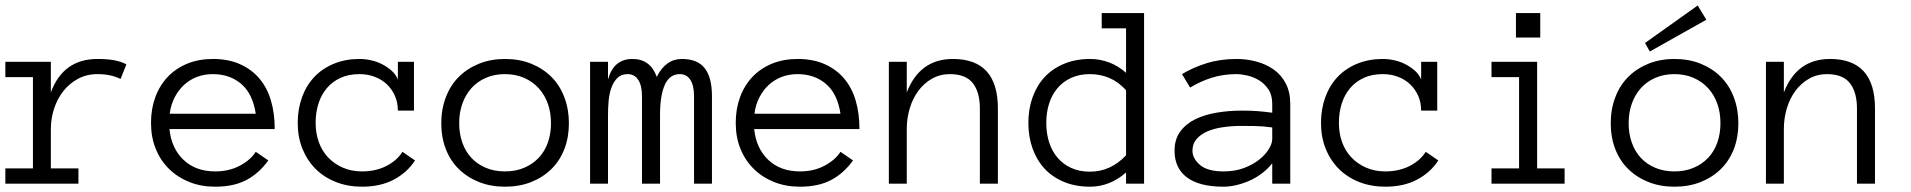

<svg xmlns="http://www.w3.org/2000/svg" viewBox="-20 -686 7137 717"><path d="M430.2 -391.1Q394 -409.2 344.2 -409.2Q303.2 -409.2 271 -391.6Q238.8 -374 216.3 -345.5Q193.8 -316.9 181.9 -280Q169.9 -243.2 169.9 -204.1V-57.1H272.9V0H0V-57.1H103V-397.9H0V-455.1H169.9V-340.8Q215.8 -465.8 344.2 -465.8Q378.9 -465.8 404.5 -461.4Q430.2 -457 452.1 -445.8Z M612.8 -204.1Q620.1 -131.8 665.5 -88.9Q710.9 -45.9 783.7 -45.9Q835 -45.9 875 -66.9Q915 -87.9 935.1 -119.1L981.9 -86.9Q947.8 -39.1 900.4 -13.9Q853 11.2 783.7 11.2Q731 11.2 687 -6.3Q643.1 -23.9 611.1 -55.4Q579.1 -86.9 561.5 -130.4Q543.9 -173.8 543.9 -227.1Q543.9 -278.8 559.8 -322.5Q575.7 -366.2 605.7 -398.2Q635.7 -430.2 678.7 -448Q721.7 -465.8 774.9 -465.8Q833 -465.8 876.5 -446.3Q919.9 -426.8 949 -392.3Q978 -357.9 991.9 -310.1Q1005.9 -262.2 1005.9 -204.1ZM935.1 -261.2Q923.8 -335.9 880.9 -372.6Q837.9 -409.2 774.9 -409.2Q742.7 -409.2 715.3 -398.7Q688 -388.2 667 -368.7Q646 -349.1 631.8 -321.5Q617.7 -293.9 613.8 -261.2Z M1529.8 -86.9Q1501 -42 1450.9 -15.4Q1400.9 11.2 1332 11.2Q1278.8 11.2 1234.4 -6.3Q1189.9 -23.9 1158.4 -55.4Q1127 -86.9 1109.4 -130.4Q1091.8 -173.8 1091.8 -227.1Q1091.8 -278.8 1107.9 -323Q1124 -367.2 1153.8 -398.7Q1183.6 -430.2 1226.8 -448Q1270 -465.8 1322.8 -465.8Q1343.8 -465.8 1365.7 -460.9Q1387.7 -456.1 1407.2 -446Q1426.8 -436 1442.4 -422.1Q1458 -408.2 1465.8 -389.2V-455.1H1525.9V-272.9H1465.8Q1465.8 -303.2 1454.8 -328.1Q1443.8 -353 1424.8 -371.1Q1405.8 -389.2 1379.4 -399.2Q1353 -409.2 1322.8 -409.2Q1281.7 -409.2 1251.2 -395Q1220.7 -380.9 1200.2 -356.4Q1179.7 -332 1169.2 -299.1Q1158.7 -266.1 1158.7 -227.1Q1158.7 -188 1170.7 -155Q1182.6 -122.1 1205.3 -98.1Q1228 -74.2 1260 -60.1Q1292 -45.9 1332 -45.9Q1382.8 -45.9 1422.4 -65.9Q1461.9 -85.9 1482.9 -119.1Z M2104.5 -226.1Q2104.5 -172.9 2087.6 -129.4Q2070.8 -85.9 2039.3 -54.9Q2007.8 -23.9 1963.9 -6.3Q1919.9 11.2 1865.7 11.2Q1812.5 11.2 1768.6 -6.3Q1724.6 -23.9 1693.1 -54.9Q1661.6 -85.9 1644.8 -129.4Q1627.9 -172.9 1627.9 -226.1Q1627.9 -277.8 1644.8 -322.5Q1661.6 -367.2 1693.1 -398.7Q1724.6 -430.2 1768.6 -448Q1812.5 -465.8 1865.7 -465.8Q1919.9 -465.8 1963.9 -448Q2007.8 -430.2 2039.3 -398.7Q2070.8 -367.2 2087.6 -322.5Q2104.5 -277.8 2104.5 -226.1ZM2037.6 -226.1Q2037.6 -265.1 2026.1 -298.1Q2014.6 -331.1 1992.2 -356Q1969.7 -380.9 1937.7 -395Q1905.8 -409.2 1865.7 -409.2Q1825.7 -409.2 1793.7 -395Q1761.7 -380.9 1739.7 -356Q1717.8 -331.1 1706.3 -298.1Q1694.8 -265.1 1694.8 -226.1Q1694.8 -187 1706.3 -154.1Q1717.8 -121.1 1739.7 -97.2Q1761.7 -73.2 1793.7 -59.6Q1825.7 -45.9 1865.7 -45.9Q1905.8 -45.9 1937.7 -59.6Q1969.7 -73.2 1992.2 -97.2Q2014.6 -121.1 2026.1 -154.1Q2037.6 -187 2037.6 -226.1Z M2638.7 0H2571.8V-327.1Q2571.8 -366.2 2558.1 -387.7Q2544.4 -409.2 2518.6 -409.2Q2480.5 -409.2 2462.6 -369.1Q2444.8 -329.1 2444.8 -256.8V0H2377.4V-327.1Q2377.4 -366.2 2363.5 -387.7Q2349.6 -409.2 2323.7 -409.2Q2299.8 -409.2 2285.6 -395Q2271.5 -380.9 2263.4 -358.9Q2255.4 -336.9 2252.9 -310.1Q2250.5 -283.2 2250.5 -256.8V0H2183.6V-455.1H2250.5V-389.2Q2271.5 -465.8 2341.8 -465.8Q2408.7 -465.8 2432.6 -398.9Q2465.8 -465.8 2526.4 -465.8Q2584.5 -465.8 2611.6 -431.4Q2638.7 -397 2638.7 -327.1Z M2796.4 -204.1Q2803.7 -131.8 2849.1 -88.9Q2894.5 -45.9 2967.3 -45.9Q3018.6 -45.9 3058.6 -66.9Q3098.6 -87.9 3118.7 -119.1L3165.5 -86.9Q3131.3 -39.1 3084 -13.9Q3036.6 11.2 2967.3 11.2Q2914.6 11.2 2870.6 -6.3Q2826.7 -23.9 2794.7 -55.4Q2762.7 -86.9 2745.1 -130.4Q2727.5 -173.8 2727.5 -227.1Q2727.5 -278.8 2743.4 -322.5Q2759.3 -366.2 2789.3 -398.2Q2819.3 -430.2 2862.3 -448Q2905.3 -465.8 2958.5 -465.8Q3016.6 -465.8 3060.1 -446.3Q3103.5 -426.8 3132.6 -392.3Q3161.6 -357.9 3175.5 -310.1Q3189.5 -262.2 3189.5 -204.1ZM3118.7 -261.2Q3107.4 -335.9 3064.5 -372.6Q3021.5 -409.2 2958.5 -409.2Q2926.3 -409.2 2898.9 -398.7Q2871.6 -388.2 2850.6 -368.7Q2829.6 -349.1 2815.4 -321.5Q2801.3 -293.9 2797.4 -261.2Z M3706.5 0H3639.2V-280.8Q3639.2 -341.8 3612.8 -375.5Q3586.4 -409.2 3527.3 -409.2Q3490.2 -409.2 3460.2 -392.1Q3430.2 -375 3409.2 -346.4Q3388.2 -317.9 3377.2 -281Q3366.2 -244.1 3366.2 -204.1V0H3299.3V-455.1H3366.2V-340.8Q3414.6 -465.8 3538.6 -465.8Q3706.5 -465.8 3706.5 -280.8Z M4252.4 0H4185.1V-42Q4156.2 -16.1 4121.8 -2.4Q4087.4 11.2 4051.3 11.2Q3997.1 11.2 3954.1 -6.3Q3911.1 -23.9 3881.6 -55.4Q3852.1 -86.9 3836.2 -130.9Q3820.3 -174.8 3820.3 -227.1Q3820.3 -278.8 3836.2 -323Q3852.1 -367.2 3881.6 -398.7Q3911.1 -430.2 3954.1 -448Q3997.1 -465.8 4051.3 -465.8Q4087.4 -465.8 4121.8 -452.9Q4156.2 -439.9 4185.1 -414.1V-580.1H4094.2V-637.2H4252.4ZM4185.1 -349.1Q4156.2 -380.9 4122.3 -395Q4088.4 -409.2 4050.3 -409.2Q4010.3 -409.2 3979.7 -395Q3949.2 -380.9 3928.7 -356.4Q3908.2 -332 3897.7 -299.1Q3887.2 -266.1 3887.2 -227.1Q3887.2 -188 3897.7 -155Q3908.2 -122.1 3928.7 -97.7Q3949.2 -73.2 3979.7 -59.1Q4010.3 -44.9 4050.3 -44.9Q4127.4 -44.9 4185.1 -106Z M4366.2 -123Q4366.2 -166 4387.7 -195.1Q4409.2 -224.1 4444.1 -241Q4479 -257.8 4524.2 -265.4Q4569.3 -272.9 4616.2 -272.9Q4634.3 -272.9 4648.7 -272.5Q4663.1 -272 4676 -271Q4689 -270 4702.1 -268.6Q4715.3 -267.1 4731 -265.1V-297.9Q4731 -331.1 4716.6 -352.5Q4702.1 -374 4681.2 -386.5Q4660.2 -398.9 4637.2 -404.1Q4614.3 -409.2 4598.1 -409.2Q4547.4 -409.2 4504.4 -395.5Q4461.4 -381.8 4424.3 -358.9L4394 -409.2Q4435.1 -434.1 4486.1 -450Q4537.1 -465.8 4598.1 -465.8Q4635.3 -465.8 4671.1 -456.3Q4707 -446.8 4735.6 -427Q4764.2 -407.2 4781.2 -375Q4798.3 -342.8 4798.3 -297.9V0H4731V-76.2Q4713.4 -54.2 4691.2 -37.6Q4668.9 -21 4644.5 -10.5Q4620.1 0 4595.7 5.6Q4571.3 11.2 4549.3 11.2Q4459 11.2 4412.6 -23.4Q4366.2 -58.1 4366.2 -123ZM4549.3 -45.9Q4591.3 -45.9 4624.8 -58.3Q4658.2 -70.8 4681.6 -89.4Q4705.1 -107.9 4718 -128.9Q4731 -149.9 4731 -167V-210Q4698.2 -214.8 4668.2 -215.3Q4638.2 -215.8 4616.2 -215.8Q4580.1 -215.8 4546.6 -210.9Q4513.2 -206.1 4488.3 -195.1Q4463.4 -184.1 4448.2 -166.5Q4433.1 -148.9 4433.1 -123Q4433.1 -94.2 4461.2 -70.1Q4489.3 -45.9 4549.3 -45.9Z M5351.1 -86.9Q5322.3 -42 5272.2 -15.4Q5222.2 11.2 5153.3 11.2Q5100.1 11.2 5055.7 -6.3Q5011.2 -23.9 4979.7 -55.4Q4948.2 -86.9 4930.7 -130.4Q4913.1 -173.8 4913.1 -227.1Q4913.1 -278.8 4929.2 -323Q4945.3 -367.2 4975.1 -398.7Q5004.9 -430.2 5048.1 -448Q5091.3 -465.8 5144 -465.8Q5165 -465.8 5187 -460.9Q5209 -456.1 5228.5 -446Q5248 -436 5263.7 -422.1Q5279.3 -408.2 5287.1 -389.2V-455.1H5347.2V-272.9H5287.1Q5287.1 -303.2 5276.1 -328.1Q5265.1 -353 5246.1 -371.1Q5227.1 -389.2 5200.7 -399.2Q5174.3 -409.2 5144 -409.2Q5103 -409.2 5072.5 -395Q5042 -380.9 5021.5 -356.4Q5001 -332 4990.5 -299.1Q4980 -266.1 4980 -227.1Q4980 -188 4991.9 -155Q5003.9 -122.1 5026.6 -98.1Q5049.3 -74.2 5081.3 -60.1Q5113.3 -45.9 5153.3 -45.9Q5204.1 -45.9 5243.7 -65.9Q5283.2 -85.9 5304.2 -119.1Z M5731.9 -545.9H5641.1V-637.2H5731.9ZM5822.8 0H5549.8V-57.1H5652.8V-397.9H5549.8V-455.1H5720.2V-57.1H5822.8Z M6471.7 -226.1Q6471.7 -172.9 6454.8 -129.4Q6438 -85.9 6406.5 -54.9Q6375 -23.9 6331.1 -6.3Q6287.1 11.2 6232.9 11.2Q6179.7 11.2 6135.7 -6.3Q6091.8 -23.9 6060.3 -54.9Q6028.8 -85.9 6012 -129.4Q5995.1 -172.9 5995.1 -226.1Q5995.1 -277.8 6012 -322.5Q6028.8 -367.2 6060.3 -398.7Q6091.8 -430.2 6135.7 -448Q6179.7 -465.8 6232.9 -465.8Q6287.1 -465.8 6331.1 -448Q6375 -430.2 6406.5 -398.7Q6438 -367.2 6454.8 -322.5Q6471.7 -277.8 6471.7 -226.1ZM6404.8 -226.1Q6404.8 -265.1 6393.3 -298.1Q6381.8 -331.1 6359.4 -356Q6336.9 -380.9 6304.9 -395Q6272.9 -409.2 6232.9 -409.2Q6192.9 -409.2 6160.9 -395Q6128.9 -380.9 6106.9 -356Q6085 -331.1 6073.5 -298.1Q6062 -265.1 6062 -226.1Q6062 -187 6073.5 -154.1Q6085 -121.1 6106.9 -97.2Q6128.9 -73.2 6160.9 -59.6Q6192.9 -45.9 6232.9 -45.9Q6272.9 -45.9 6304.9 -59.6Q6336.9 -73.2 6359.4 -97.2Q6381.8 -121.1 6393.3 -154.1Q6404.8 -187 6404.8 -226.1ZM6352.1 -612.3 6141.1 -493.7 6123 -525.4 6319.8 -665.5Z M6981.9 0H6914.6V-280.8Q6914.6 -341.8 6888.2 -375.5Q6861.8 -409.2 6802.7 -409.2Q6765.6 -409.2 6735.6 -392.1Q6705.6 -375 6684.6 -346.4Q6663.6 -317.9 6652.6 -281Q6641.6 -244.1 6641.6 -204.1V0H6574.7V-455.1H6641.6V-340.8Q6689.9 -465.8 6814 -465.8Q6981.9 -465.8 6981.9 -280.8Z"/></svg>

Font: Anonymous Pro
Style: Regular
Weight: 400
Monospace: yes
Designer: Mark Simonson
Version: Version 1.003